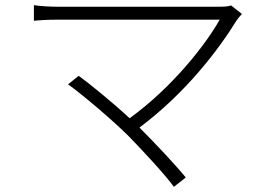

<svg xmlns="http://www.w3.org/2000/svg" viewBox="-20 -690 1040 742"><path d="M477 -164C539 -100 617 -16 652 32L698 -4C658 -53 581 -135 519 -197C699 -332 824 -497 895 -612C900 -619 907 -628 915 -636L873 -669C863 -665 847 -664 826 -664C730 -664 249 -664 205 -664C170 -664 139 -666 111 -670V-610C130 -612 167 -614 205 -614C252 -614 738 -614 829 -614C777 -521 649 -355 481 -233C412 -297 318 -373 284 -397L243 -364C293 -329 416 -225 477 -164Z"/></svg>

Font: GenYoGothic2 TW L
Style: Regular
Weight: 300
Version: Version 2.100;PS 2.1;hotconv 16.6.51;makeotf.lib2.5.65220 DE